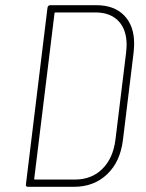

<svg xmlns="http://www.w3.org/2000/svg" viewBox="-20 -720 562 740"><path d="M80 -10 163 -690Q165 -700 174 -700H351Q420 -700 458.5 -660.5Q497 -621 497 -552Q497 -542 495 -518L454 -182Q444 -97 393 -48.5Q342 0 265 0H88Q78 0 80 -10ZM115 -28H269Q333 -28 374.5 -69Q416 -110 425 -182L466 -517Q468 -537 468 -547Q468 -606 436.5 -639Q405 -672 348 -672H194Q190 -672 190 -668L112 -32Q111 -31 112 -29.5Q113 -28 115 -28Z"/></svg>

Font: Barlow Semi Condensed Thin
Style: Italic
Weight: 250
Width: 4
Italic angle: -7°
Designer: Jeremy Tribby
Foundry: Tribby Type
Version: Version 1.408